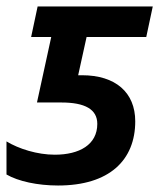

<svg xmlns="http://www.w3.org/2000/svg" viewBox="-27 -562 495 592"><path d="M152 10C310 10 390 -68 390 -188C390 -277 329 -330 226 -330H214L240 -448H424L444 -542H89L69 -448H131L87 -246H162C235 -246 273 -225 273 -180C273 -116 218 -85 142 -85C88 -85 31 -103 -7 -126V-24C29 -3 89 10 152 10Z"/></svg>

Font: Noto Sans SemiCondensed SemiBold
Style: Italic
Weight: 600
Width: 4
Italic angle: -12°
Designer: Monotype Design Team
Foundry: Monotype Imaging Inc.
Version: Version 2.013